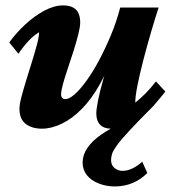

<svg xmlns="http://www.w3.org/2000/svg" viewBox="-20 -460 625 698"><path d="M397.5 217.8Q366.2 217.8 338.9 207Q311.5 196.3 295.9 176.8Q280.3 157.2 280.3 130.9Q280.3 103.5 297.4 78.1Q314.5 52.7 348.6 28.8Q382.8 4.9 429.7 -14.6L451.2 -11.7Q443.4 -5.9 422.4 1Q401.4 7.8 383.8 7.8Q358.4 7.8 344.2 -6.3Q330.1 -20.5 330.1 -47.9Q330.1 -62.5 336.4 -94.7Q342.8 -127 356.4 -175.3Q370.1 -223.6 391.6 -284.2H397.5Q375 -210.9 344.2 -155.8Q313.5 -100.6 277.8 -64.5Q242.2 -28.3 204.6 -10.3Q167 7.8 132.8 7.8Q95.7 7.8 73.2 -9.8Q50.8 -27.3 50.8 -64.5Q50.8 -81.1 58.1 -108.4Q65.4 -135.7 75.7 -169.4Q85.9 -203.1 96.7 -237.3Q107.4 -271.5 114.7 -299.3Q122.1 -327.1 122.1 -342.8Q102.5 -331.1 84.5 -312Q66.4 -293 46.9 -264.6L13.7 -305.7Q38.1 -339.8 71.3 -370.6Q104.5 -401.4 140.6 -420.9Q176.8 -440.4 210 -440.4Q239.3 -440.4 255.4 -425.8Q271.5 -411.1 271.5 -377.9Q271.5 -362.3 264.6 -335Q257.8 -307.6 247.6 -275.4Q237.3 -243.2 226.6 -211.4Q215.8 -179.7 209 -154.8Q202.1 -129.9 202.1 -117.2Q202.1 -108.4 206.1 -104Q210 -99.6 217.8 -99.6Q231.4 -99.6 251.5 -117.2Q271.5 -134.8 294.4 -166.5Q317.4 -198.2 339.8 -240.2Q362.3 -282.2 382.8 -331.1Q403.3 -379.9 417 -432.6H556.6Q543.9 -393.6 529.3 -343.8Q514.6 -293.9 501.5 -243.2Q488.3 -192.4 480 -150.9Q471.7 -109.4 471.7 -86.9Q489.3 -100.6 508.8 -120.1Q528.3 -139.6 546.9 -164.1L581.1 -127Q570.3 -113.3 559.6 -100.6Q548.8 -87.9 537.1 -74.2Q482.4 -19.5 451.2 14.2Q419.9 47.9 405.8 67.4Q391.6 86.9 387.7 98.6Q383.8 110.4 383.8 122.1Q383.8 140.6 396.5 150.9Q409.2 161.1 425.8 161.1Q442.4 161.1 460.4 152.8Q478.5 144.5 497.1 127.9L515.6 168.9Q492.2 192.4 462.4 205.1Q432.6 217.8 397.5 217.8Z"/></svg>

Font: Crimson Pro ExtraBold
Style: Italic
Weight: 800
Italic angle: -12°
Designer: Jacques Le Bailly
Foundry: Baron von Fonthausen
Version: Version 1.003